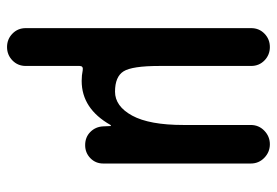

<svg xmlns="http://www.w3.org/2000/svg" viewBox="-140 -420 779 540"><g transform="rotate(90 250.0 -150.5)"><path d="M59.6 167V-466.8Q59.6 -489.3 75.2 -504.4Q90.8 -519.5 112.8 -519.5Q134.8 -519.5 150.4 -504.4Q166 -489.3 166 -466.8V-209Q166 -131.8 181.2 -107.9Q196.3 -84 238.3 -84Q279.3 -84 305.7 -132.3Q332 -180.7 332 -276.4V-465.8Q332 -488.3 348.1 -503.9Q364.3 -519.5 386.2 -519.5Q408.2 -519.5 424.3 -503.9Q440.4 -488.3 440.4 -465.8V-50.8Q440.4 -29.3 425.3 -14.6Q410.2 0 388.7 0Q366.2 0 351.6 -14.6Q336.9 -29.3 335.9 -50.8L335 -71.3Q335 -72.3 334 -72.3Q332 -72.3 332 -71.3Q286.1 9.8 208 9.8Q192.4 9.8 177.7 6.8Q166 4.9 166 15.6V167Q166 189.5 150.4 204.6Q134.8 219.7 112.8 219.7Q90.8 219.7 75.2 204.6Q59.6 189.5 59.6 167Z"/></g></svg>

Font: Rounded-X Mgen+ 2m medium
Style: Regular
Weight: 500
Designer: [Source Han Sans]
Ryoko NISHIZUKA  (kana & ideographs); Paul D. Hunt (Latin, Greek & Cyrillic); Wenlong ZHANG  (bopomofo
Version: Version 1.059.20150602